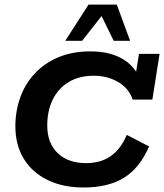

<svg xmlns="http://www.w3.org/2000/svg" viewBox="-20 -822 728 852"><path d="M350.6 10Q259.3 10 191.1 -23.3Q122.9 -56.5 85.5 -117.6Q48.2 -178.7 48.2 -261.7Q48.2 -329.3 69.8 -389.4Q91.4 -449.6 134.2 -495.7Q177 -541.8 239.1 -567.9Q301.2 -594 381.4 -594Q472.6 -594 531.6 -555.8Q590.6 -517.5 607.6 -447.3L578.2 -466.9L596.7 -583H688.1L656.1 -380H568.9Q551.5 -430.7 503.9 -458.3Q456.3 -485.9 396.4 -485.9Q331.6 -485.9 285.2 -458.1Q238.8 -430.4 214.2 -380.4Q189.7 -330.5 189.7 -265.1Q189.7 -186.6 236.1 -142.4Q282.6 -98.1 362.1 -98.1Q426.2 -98.1 470.9 -128.9Q515.5 -159.6 542.5 -223.4L641.7 -172.3Q600 -76.2 530 -33.1Q460.1 10 350.6 10ZM269.5 -640.8 372.9 -801.5H498.3L557.3 -640.8H484.6L430.7 -750.8L344.4 -640.8Z"/></svg>

Font: Rokkitt SemiBold
Style: Italic
Weight: 600
Italic angle: -9°
Designer: Vernon Adams
Foundry: Vernon Adams
Version: Version 3.103